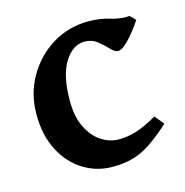

<svg xmlns="http://www.w3.org/2000/svg" viewBox="-79 -544 609 632"><g transform="rotate(-15 225.0 -227.5)"><path d="M275.4 -468.8Q314.5 -468.8 344.5 -459.5Q374.5 -450.2 399.9 -450.2Q402.3 -450.2 405.5 -450.7Q408.7 -451.2 411.1 -451.2Q416.5 -446.3 420.9 -441.4Q425.3 -436.5 429.7 -432.6Q421.4 -419.9 406.2 -400.1Q391.1 -380.4 374.3 -364.7Q357.4 -349.1 345.7 -349.1Q335 -349.1 321.3 -363.8Q307.6 -378.4 289.3 -393.1Q271 -407.7 246.1 -407.7Q206.1 -407.7 177.7 -362.8Q149.4 -317.9 149.4 -231.9Q149.4 -176.8 167.7 -140.1Q186 -103.5 214.4 -85.4Q242.7 -67.4 272.9 -67.4Q302.7 -67.4 331.8 -76.2Q360.8 -85 404.8 -109.9L430.7 -78.6Q391.1 -43 360.1 -22.5Q329.1 -2 298.3 6.3Q267.6 14.6 230 14.6Q176.8 14.6 131.6 -12.9Q86.4 -40.5 59.1 -92.5Q31.7 -144.5 31.7 -216.8Q31.7 -287.1 64.7 -344.2Q97.7 -401.4 152.8 -435.1Q208 -468.8 275.4 -468.8Z"/></g></svg>

Font: Gentium Plus
Style: Bold
Weight: 700
Designer: Victor Gaultney, Annie Olsen, Iska Routamaa, Becca Hirsbrunner
Foundry: SIL International
Version: Version 6.101